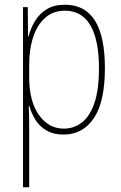

<svg xmlns="http://www.w3.org/2000/svg" viewBox="-20 -650 511 809"><path d="M254 -630Q422 -630 422 -363Q422 -220 375 -151.5Q328 -83 248 -83Q205 -83 175.5 -100.5Q146 -118 129 -145.5Q112 -173 104 -203H101Q103 -169 103 -114V139H77V-620H97L98 -496H100Q109 -531 127.5 -561.5Q146 -592 176.5 -611Q207 -630 254 -630ZM253 -605Q205 -605 171.5 -576Q138 -547 120.5 -495.5Q103 -444 103 -377V-325Q103 -223 144 -165.5Q185 -108 249 -108Q291 -108 324.5 -133.5Q358 -159 377.5 -215Q397 -271 397 -363Q397 -481 361 -543Q325 -605 253 -605Z"/></svg>

Font: Noto Sans Kannada UI Condensed Thin
Style: Regular
Weight: 100
Width: 3
Designer: Jelle Bosma - Monotype Design Team
Foundry: Monotype Imaging Inc.
Version: Version 2.005; ttfautohint (v1.8.4.7-5d5b)